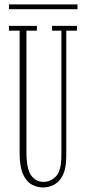

<svg xmlns="http://www.w3.org/2000/svg" viewBox="-20 -814 378 846"><path d="M169.5 12Q144 12 120.2 -0.8Q96.5 -13.5 81.5 -46.2Q66.5 -79 66.5 -139.5V-679H19.5V-700H142.5V-679H96.5V-145Q96.5 -70 117.2 -41.2Q138 -12.5 171.5 -12.5Q203 -12.5 226.8 -37.2Q250.5 -62 250.5 -130V-679H209.5V-700H319V-679H272V-126.5Q272 -73 257.2 -43Q242.5 -13 219 -0.5Q195.5 12 169.5 12ZM19.5 -773.5V-794.5H321.5V-773.5Z"/></svg>

Font: Imbue 50pt Thin
Style: Regular
Weight: 100
Designer: Tyler Finck
Foundry: Etcetera Type Company
Version: Version 1.102; ttfautohint (v1.8.3)